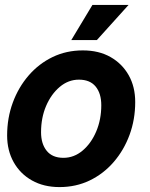

<svg xmlns="http://www.w3.org/2000/svg" viewBox="-20 -748 612 781"><path d="M222 13Q158 13 110 -14Q62 -41 35.5 -88.5Q9 -136 9 -197Q9 -268 32 -330.5Q55 -393 96.5 -441Q138 -489 194 -516Q250 -543 317 -543Q382 -543 429.5 -516Q477 -489 503.5 -442Q530 -395 530 -333Q530 -262 507 -199.5Q484 -137 442.5 -89Q401 -41 345 -14Q289 13 222 13ZM238 -106Q281 -106 316 -135.5Q351 -165 371.5 -213.5Q392 -262 392 -320Q392 -368 369 -396Q346 -424 301 -424Q258 -424 223 -394.5Q188 -365 167.5 -317Q147 -269 147 -210Q147 -163 170 -134.5Q193 -106 238 -106ZM270 -585 356 -728H503L374 -585Z"/></svg>

Font: Radio Canada Big SemiBold
Style: Italic
Weight: 600
Italic angle: -12°
Designer: Étienne Aubert Bonn
Foundry: Coppers and Brasses
Version: Version 1.001